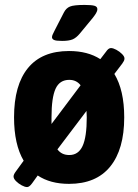

<svg xmlns="http://www.w3.org/2000/svg" viewBox="-20 -738 560 779"><path d="M90 21Q81 21 68 14Q55 7 45 -3Q35 -13 35 -22Q35 -30 44 -42L76 -86Q37 -152 37 -262Q37 -393 93.5 -462Q150 -531 260 -531Q336 -531 387 -498L410 -528Q420 -543 430 -543Q439 -543 452 -536Q465 -529 475 -519Q485 -509 485 -501Q485 -495 482.5 -490.5Q480 -486 476 -480L444 -438Q484 -372 484 -262Q484 -132 427 -62Q370 8 260 8Q184 8 133 -26L110 6Q99 21 90 21ZM189 -262Q189 -247 189 -235L307 -392Q290 -414 261 -414Q222 -414 205.5 -378Q189 -342 189 -262ZM261 -109Q298 -109 315 -145.5Q332 -182 332 -262Q332 -276 331 -288L213 -132Q230 -109 261 -109ZM232 -572Q207 -572 199 -576Q191 -580 191 -587Q191 -592 193.5 -597.5Q196 -603 202 -615L239 -687Q248 -705 264 -711.5Q280 -718 323 -718Q352 -718 363.5 -714.5Q375 -711 375 -701Q375 -693 369.5 -684Q364 -675 356 -665L304 -602Q289 -584 274 -578Q259 -572 232 -572Z"/></svg>

Font: Asap Semi Condensed
Style: Bold
Weight: 700
Width: 4
Designer: Pablo Cosgaya
Foundry: Omnibus-Type
Version: Version 3.001; ttfautohint (v1.8.4.7-5d5b)